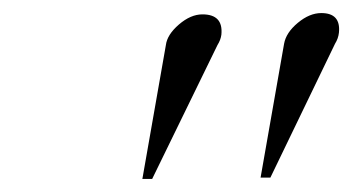

<svg xmlns="http://www.w3.org/2000/svg" viewBox="-20 -739 539 294"><path d="M394 -467H379L415 -672Q418 -689 436 -704Q454 -719 472 -719Q502 -719 499 -689Q498 -680 493 -672ZM213 -465H198L234 -670Q236 -686 254 -701.5Q272 -717 290 -717Q322 -717 319 -686Q318 -678 313 -670Z"/></svg>

Font: DG Didot
Style: Bold Italic
Weight: 700
Designer: David Gatwood, Takis Katsoulidis, and George D. Matthiopoulos
Foundry: David Gatwood
Version: Version 1.0